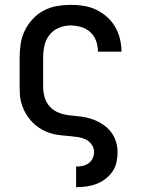

<svg xmlns="http://www.w3.org/2000/svg" viewBox="-20 -562 590 792"><path d="M294 210V125H295Q309 125 322 122Q335 119 346 111Q357 103 362.5 90.5Q368 78 368 65Q368 48 358 34Q348 20 333 13Q318 6 301.5 3.5Q285 1 268.5 -0.5Q252 -2 235.5 -3.5Q219 -5 203 -8.5Q187 -12 171.5 -18.5Q156 -25 142.5 -34Q129 -43 117 -54.5Q105 -66 95.5 -79.5Q86 -93 79 -108Q72 -123 67.5 -139Q63 -155 62 -171.5Q61 -188 61 -205V-325Q61 -354 65.5 -382.5Q70 -411 82.5 -436.5Q95 -462 115 -483.5Q135 -505 160.5 -518.5Q186 -532 214.5 -537Q243 -542 271 -542Q298 -542 324.5 -538Q351 -534 375.5 -522.5Q400 -511 420.5 -493Q441 -475 454.5 -452Q468 -429 474.5 -403Q481 -377 481 -350V-349H384V-350Q384 -372 376.5 -393Q369 -414 353 -429Q337 -444 315 -450.5Q293 -457 271 -457Q247 -457 223.5 -447.5Q200 -438 184.5 -418.5Q169 -399 163.5 -374.5Q158 -350 158 -325V-205Q158 -182 164.5 -159.5Q171 -137 187 -120.5Q203 -104 225 -96Q247 -88 269.5 -86Q292 -84 315 -81Q338 -78 360 -70.5Q382 -63 401.5 -50.5Q421 -38 435.5 -20.5Q450 -3 457.5 19.5Q465 42 465 65Q465 86 460.5 107Q456 128 444 145.5Q432 163 415 176Q398 189 378.5 196.5Q359 204 337.5 207Q316 210 295 210Z"/></svg>

Font: Lode Dark
Style: Bold
Weight: 700
Monospace: yes
Designer: Belleve Invis
Foundry: Belleve Invis
Version: Version 29.2.0; ttfautohint (v1.8.3)